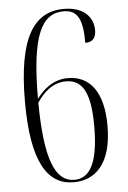

<svg xmlns="http://www.w3.org/2000/svg" viewBox="-53 -763 541 812"><g transform="rotate(-5 217.5 -357.0)"><path d="M227 10C318 10 390 -53 390 -216C390 -357 335 -431 240 -431C174 -431 132 -388 107 -355C107 -625 154 -714 247 -714C307 -714 327 -672 327 -573C354 -573 373 -586 373 -623C373 -678 333 -724 249 -724C121 -724 51 -619 51 -346C51 -93 115 10 227 10ZM231 0C150 0 109 -96 107 -338C131 -374 170 -418 231 -418C302 -418 334 -360 334 -219C334 -60 295 0 231 0Z"/></g></svg>

Font: Noto Serif Display ExtraCondensed Light
Style: Regular
Weight: 300
Width: 2
Designer: Monotype Design Team
Foundry: Monotype Imaging Inc.
Version: Version 2.009